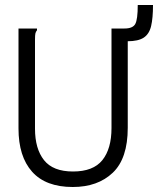

<svg xmlns="http://www.w3.org/2000/svg" viewBox="-20 -737 640 768"><path d="M271 11Q163 11 108.5 -50Q54 -111 54 -223V-623H128V-616Q123 -610 121.5 -603Q120 -596 120 -579V-222Q120 -142 156 -96.5Q192 -51 272 -51Q353 -51 389.5 -96.5Q426 -142 426 -225V-623H491V-226Q491 -103 431 -46Q371 11 271 11ZM490 -572 478 -623Q511 -623 521 -641Q531 -659 531 -717H592Q592 -665 584.5 -633Q577 -601 555 -586.5Q533 -572 490 -572Z"/></svg>

Font: Inconsolata Expanded
Style: Regular
Weight: 400
Width: 7
Monospace: yes
Designer: Raph Levien, Cyreal, Brenton Simpson
Foundry: Raph Levien, Cyreal, Google
Version: Version 3.000; ttfautohint (v1.8.2.53-6de2)